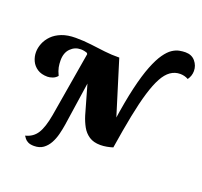

<svg xmlns="http://www.w3.org/2000/svg" viewBox="-172 -1070 1545 1466"><g transform="rotate(20 600.5 -337.0)"><path d="M822 0 761 -193Q785 -359 812 -474Q839 -589 868.5 -663.5Q898 -738 928 -780.5Q958 -823 987 -842Q1016 -861 1043 -866Q1070 -871 1092 -871Q1143 -871 1172 -836.5Q1201 -802 1201 -758Q1201 -718 1177 -685Q1161 -694 1144.5 -698Q1128 -702 1111 -702Q1068 -702 1033 -677.5Q998 -653 970 -601.5Q942 -550 917 -467.5Q892 -385 869 -269Q846 -153 822 0ZM248 197Q218 197 200 188Q182 179 173 167Q164 155 158 146Q220 131 252 80.5Q284 30 302 -73L401 -660L489 -521L417 -37Q411 2 400.5 43.5Q390 85 371 119.5Q352 154 322.5 175.5Q293 197 248 197ZM164 -335Q114 -335 81.5 -356.5Q49 -378 33.5 -411.5Q18 -445 18 -482Q18 -517 32.5 -553.5Q47 -590 77 -620.5Q107 -651 154 -669.5Q201 -688 267 -688Q333 -688 392 -680.5Q451 -673 509.5 -666Q568 -659 630 -660L526 -545L391 -600L386 -609Q373 -614 359.5 -616.5Q346 -619 334 -619Q285 -619 250.5 -584Q216 -549 216 -487Q216 -458 221 -432Q226 -406 243 -370Q227 -351 204.5 -343Q182 -335 164 -335ZM722 17Q666 17 630 -7Q594 -31 572.5 -70Q551 -109 537 -154L458 -431L374 -660H630L769 -211L822 0Q801 7 774 12Q747 17 722 17Z"/></g></svg>

Font: Sansita Swashed Light Black
Style: Regular
Weight: 900
Version: Version 1.003